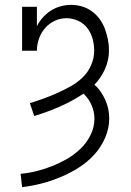

<svg xmlns="http://www.w3.org/2000/svg" viewBox="-20 -548 540 791"><path d="M71 223 65 168Q99 165 132.5 156.5Q166 148 198 135Q230 122 259.5 104.5Q289 87 313.5 63Q338 39 353.5 7.5Q369 -24 369 -59Q369 -88 357 -115.5Q345 -143 324 -162Q277 -131 225.5 -108.5Q174 -86 121 -70L103 -123Q132 -132 161 -142.5Q190 -153 217.5 -165.5Q245 -178 272 -193Q299 -208 321 -229.5Q343 -251 355.5 -280Q368 -309 368 -339Q368 -364 361.5 -388Q355 -412 340 -432Q325 -452 301.5 -462.5Q278 -473 254 -473Q228 -473 205 -462Q182 -451 165.5 -432Q149 -413 140.5 -388.5Q132 -364 132 -339H71V-520H132V-440Q142 -460 157 -476.5Q172 -493 190 -504.5Q208 -516 229.5 -522Q251 -528 273 -528Q295 -528 317.5 -521.5Q340 -515 358.5 -501.5Q377 -488 390.5 -469.5Q404 -451 412 -429.5Q420 -408 424.5 -385.5Q429 -363 429 -341Q429 -301 413 -264.5Q397 -228 369 -199Q384 -186 395 -170Q406 -154 414 -136Q422 -118 426 -99Q430 -80 430 -60Q430 -19 413 20Q396 59 368 89.5Q340 120 304.5 142.5Q269 165 231 181Q193 197 153 207.5Q113 218 71 223Z"/></svg>

Font: Iosevka Curly Slab Light
Style: Regular
Weight: 300
Monospace: yes
Designer: Belleve Invis
Foundry: Belleve Invis
Version: Version 22.1.2; ttfautohint (v1.8.4)